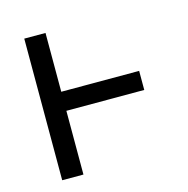

<svg xmlns="http://www.w3.org/2000/svg" viewBox="-83 -600 667 681"><g transform="rotate(-15 250.0 -260.0)"><path d="M64 0V-520H142V-304H428V-234H142V0Z"/></g></svg>

Font: Zed Mono
Style: Regular
Weight: 400
Monospace: yes
Designer: Belleve Invis
Foundry: Belleve Invis
Version: Version 1.0.0; ttfautohint (v1.8.4)